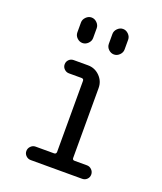

<svg xmlns="http://www.w3.org/2000/svg" viewBox="-137 -829 774 918"><g transform="rotate(20 250.0 -370.0)"><path d="M128.9 0Q115.2 0 105 -9.8Q94.7 -19.5 94.7 -33.7Q94.7 -47.9 105 -58.1Q115.2 -68.4 128.9 -68.4H222.7Q233.4 -68.4 234.4 -79.1V-441.4Q234.4 -452.1 222.7 -452.1H159.2Q145.5 -452.1 135.3 -461.9Q125 -471.7 125 -485.8Q125 -500 134.8 -509.8Q144.5 -519.5 159.2 -519.5H231.4Q266.6 -519.5 291.5 -494.6Q316.4 -469.7 316.4 -434.6V-79.1Q316.4 -68.4 327.1 -68.4H390.6Q404.3 -68.4 414.6 -58.1Q424.8 -47.9 424.8 -33.7Q424.8 -19.5 415 -9.8Q405.3 0 390.6 0ZM290 -700.2Q290 -715.8 302.2 -728Q314.5 -740.2 330.1 -740.2Q345.7 -740.2 357.9 -728Q370.1 -715.8 370.1 -700.2V-650.4Q370.1 -634.8 357.9 -622.6Q345.7 -610.4 330.1 -610.4Q314.5 -610.4 302.2 -622.1Q290 -633.8 290 -650.4ZM129.9 -700.2Q129.9 -715.8 142.1 -728Q154.3 -740.2 169.9 -740.2Q185.5 -740.2 197.8 -728Q210 -715.8 210 -700.2V-650.4Q210 -634.8 197.8 -622.6Q185.5 -610.4 169.9 -610.4Q154.3 -610.4 142.1 -622.1Q129.9 -633.8 129.9 -650.4Z"/></g></svg>

Font: Rounded-X Mgen+ 1m regular
Style: Regular
Weight: 400
Designer: [Source Han Sans]
Ryoko NISHIZUKA  (kana & ideographs); Paul D. Hunt (Latin, Greek & Cyrillic); Wenlong ZHANG  (bopomofo
Version: Version 1.059.20150602